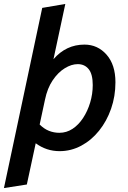

<svg xmlns="http://www.w3.org/2000/svg" viewBox="-42 -755 648 973"><path d="M-22 198 172 -715 289 -735 229 -455Q293 -529 386 -529Q453 -529 498 -478Q543 -427 543 -338Q543 -267 521 -204Q499 -141 460 -92.5Q421 -44 369.5 -16.5Q318 11 260 11Q193 11 139 -29L94 180ZM186 -250 159 -124Q181 -102 206 -92Q231 -82 259 -82Q295 -82 325.5 -102Q356 -122 379 -157Q402 -192 415 -235.5Q428 -279 428 -324Q428 -379 407.5 -404.5Q387 -430 352 -430Q320 -430 286 -409Q252 -388 225 -348Q198 -308 186 -250Z"/></svg>

Font: Radio Canada Medium
Style: Italic
Weight: 500
Italic angle: -12°
Designer: Charles Daoud, Etienne Aubert Bonn, Alexandre Saumier Demers, Jacques Le Bailly
Foundry: Radio-Canada
Version: Version 2.104; ttfautohint (v1.8.4.7-5d5b);gftools[0.9.28.de